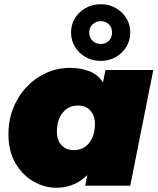

<svg xmlns="http://www.w3.org/2000/svg" viewBox="-20 -878 745 908"><path d="M245 10Q191 10 139 -19.5Q87 -49 53.5 -105.5Q20 -162 20 -243Q20 -311 43 -368Q66 -425 106.5 -467.5Q147 -510 199.5 -533.5Q252 -557 311 -557Q361 -557 401.5 -541.5Q442 -526 467 -489L479 -547H705L596 0H383L393 -50Q332 10 245 10ZM330 -168Q374 -168 401.5 -202Q429 -236 429 -293Q429 -331 407.5 -355Q386 -379 348 -379Q304 -379 276.5 -345Q249 -311 249 -254Q249 -216 270.5 -192Q292 -168 330 -168ZM456 -590Q417 -590 385 -608Q353 -626 334.5 -656.5Q316 -687 316 -724Q316 -762 334.5 -792Q353 -822 385 -840Q417 -858 456 -858Q496 -858 527.5 -840Q559 -822 577.5 -792Q596 -762 596 -724Q596 -687 577.5 -656.5Q559 -626 527.5 -608Q496 -590 456 -590ZM456 -670Q479 -670 494.5 -685Q510 -700 510 -724Q510 -748 494.5 -763Q479 -778 456 -778Q434 -778 418 -763Q402 -748 402 -724Q402 -700 418 -685Q434 -670 456 -670Z"/></svg>

Font: Montserrat Black
Style: Italic
Weight: 900
Italic angle: -11.3°
Designer: Julieta Ulanovsky
Foundry: Julieta Ulanovsky
Version: Version 9.000; ttfautohint (v1.8.4.7-5d5b)